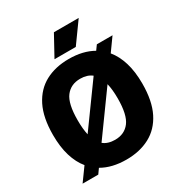

<svg xmlns="http://www.w3.org/2000/svg" viewBox="-218 -1099 1177 1257"><g transform="rotate(-30 371.0 -470.0)"><path d="M161 2.5H42.5L114 -96.5Q75.5 -143 54.8 -211Q34 -279 34 -370Q34 -501 76.2 -585Q118.5 -669 194.2 -709.5Q270 -750 371.5 -750Q479 -750 554.5 -706.5L579.5 -741H698L628.5 -644Q667 -597.5 688 -529.2Q709 -461 709 -370Q709 -239 666.8 -155Q624.5 -71 548.5 -30.5Q472.5 10 371.5 10Q263 10 187 -34ZM222 -373.5Q222 -307.5 232.5 -261L458.5 -573.5Q425 -600.5 371.5 -600.5Q300.5 -600.5 261.2 -549.2Q222 -498 222 -373.5ZM371.5 -139.5Q442.5 -139.5 481.8 -191Q521 -242.5 521 -366.5Q521 -433 509.5 -480L283.5 -167Q317 -139.5 371.5 -139.5ZM290.5 -795 375.5 -950H563L451.5 -795Z"/></g></svg>

Font: Encode Sans SemiCondensed SemiCondensed ExtraBold
Style: Regular
Weight: 800
Width: 4
Designer: Multiple Designers
Foundry: Impallari Type
Version: Version 3.000; ttfautohint (v1.8.3) -l 8 -r 50 -G 200 -x 14 